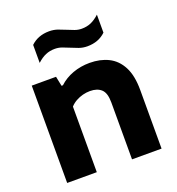

<svg xmlns="http://www.w3.org/2000/svg" viewBox="-140 -900 936 1014"><g transform="rotate(-20 327.5 -393.0)"><path d="M64.5 0V-547H201L212 -492.5H220Q252.5 -523 297 -539.2Q341.5 -555.5 392 -555.5Q451.5 -555.5 497.2 -532.8Q543 -510 569 -460.2Q595 -410.5 595 -329.5V0H429V-320Q429 -373.5 406.2 -394.2Q383.5 -415 343 -415Q323 -415 302.5 -409.8Q282 -404.5 263.5 -394.2Q245 -384 231 -368.5V0ZM412.5 -641.5Q387.5 -641.5 365.2 -649.5Q343 -657.5 322 -666.5Q302.5 -675 283.8 -681.5Q265 -688 245 -688Q216.5 -688 193 -678Q169.5 -668 145 -645.5V-746.5Q185.5 -785.5 248.5 -785.5Q273.5 -785.5 295.8 -777.8Q318 -770 339 -761Q358.5 -752.5 377.5 -745.8Q396.5 -739 416 -739Q445 -739 468.5 -749.2Q492 -759.5 516 -781.5V-680.5Q475.5 -641.5 412.5 -641.5Z"/></g></svg>

Font: Encode Sans SemiExpanded
Style: Bold
Weight: 700
Width: 6
Designer: Multiple Designers
Foundry: Impallari Type
Version: Version 3.002